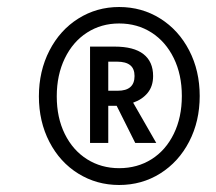

<svg xmlns="http://www.w3.org/2000/svg" viewBox="-20 -768 616 548"><path d="M550 -494Q550 -422 520 -364Q490 -306 437.5 -273Q385 -240 320 -240Q256 -240 203.5 -272.5Q151 -305 121 -363Q91 -421 91 -493Q91 -565 121 -623.5Q151 -682 203.5 -715Q256 -748 320 -748Q385 -748 437.5 -715Q490 -682 520 -624Q550 -566 550 -494ZM499 -494Q499 -555 476 -602Q453 -649 412.5 -675Q372 -701 320 -701Q269 -701 228.5 -675Q188 -649 165 -601.5Q142 -554 142 -493Q142 -432 165 -385.5Q188 -339 228.5 -313.5Q269 -288 320 -288Q372 -288 412.5 -313.5Q453 -339 476 -386Q499 -433 499 -494ZM360 -475 426 -360H366L313 -466H289V-360H237V-635H307Q362 -635 389.5 -613.5Q417 -592 417 -551Q417 -522 401.5 -503Q386 -484 360 -475ZM289 -509H316Q364 -509 364 -551Q364 -572 351.5 -582Q339 -592 314 -592H289Z"/></svg>

Font: Fira Sans Condensed
Style: Italic
Weight: 400
Width: 3
Italic angle: -8°
Designer: bBox Type GmbH & Carrois Corporate GbR & Edenspiekermann AG
Foundry: bBox Type GmbH & Carrois Corporate GbR & Edenspiekermann AG
Version: Version 4.301